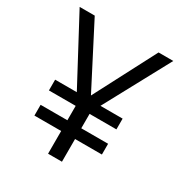

<svg xmlns="http://www.w3.org/2000/svg" viewBox="-168 -836 907 959"><g transform="rotate(30 286.0 -357.0)"><path d="M285.2 -358.9 470.2 -713.9H555.2L352.1 -337.9H480V-275.9H325.2V-192.9H480V-130.9H325.2V0H245.1V-130.9H90.8V-192.9H245.1V-275.9H90.8V-337.9H215.8L15.1 -713.9H102.1Z"/></g></svg>

Font: Samim FD
Style: FD
Weight: 400
Foundry: DejaVu fonts team - Redesigned by Saber Rastikerdar
Version: Version 4.00 December 17, 2020